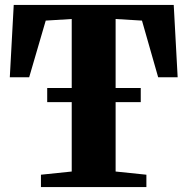

<svg xmlns="http://www.w3.org/2000/svg" viewBox="-20 -763 764 783"><path d="M272.5 -63.5V-685.5L166.5 -679L99 -448H20L36 -743H688.5L704.5 -448H625L559 -679L451.5 -685.5V-63.5L577 -50.5V0H147V-50.5ZM554 -404V-346.5H172.5V-404Z"/></svg>

Font: Merriweather 60pt Black
Style: Regular
Weight: 900
Version: Version 2.100